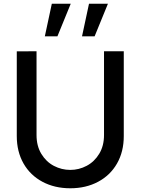

<svg xmlns="http://www.w3.org/2000/svg" viewBox="-20 -995 754 1030"><path d="M70 -265V-719.5L176 -720V-270.5Q176 -212 201.8 -169.5Q227.5 -127 269 -105.2Q310.5 -83.5 357 -83.5Q403.5 -83.5 445 -105.5Q486.5 -127.5 512.2 -170Q538 -212.5 538 -270.5V-720H644V-265Q644 -181.5 607.8 -118Q571.5 -54.5 506.2 -19.8Q441 15 357 15Q273 15 207.8 -19.8Q142.5 -54.5 106.2 -118Q70 -181.5 70 -265ZM559 -975H457.5L420 -800H487.5ZM359.5 -975H258L220.5 -800H288Z"/></svg>

Font: Hauora SemiBold
Style: Regular
Weight: 600
Designer: Wayne Shih
Foundry: WCYS
Version: Version 1.001